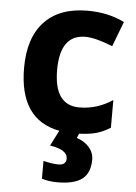

<svg xmlns="http://www.w3.org/2000/svg" viewBox="-55 -599 625 881"><g transform="rotate(5 257.0 -158.0)"><path d="M313 -436Q196.8 -436 196.8 -273.4Q196.8 -110.8 313 -110.8Q395 -110.8 465.8 -158.2V-30.8Q433.6 -10.3 401.1 -1.2Q368.7 7.8 322.8 9.3L314 29.8Q350.6 41.5 371.8 66.4Q393.1 91.3 393.1 122.1Q393.1 184.1 356.7 212.2Q320.3 240.2 242.2 240.2Q204.1 240.2 170.9 230V147.9Q211.9 158.2 240.7 158.2Q275.9 158.2 275.9 127.9Q275.9 87.4 194.8 75.2L231 3.9Q44.9 -31.2 44.9 -270Q44.9 -408.7 114.3 -482.4Q183.6 -556.2 313 -556.2Q408.2 -556.2 482.9 -519L439 -403.8Q359.9 -436 313 -436Z"/></g></svg>

Font: Open Sans Hebrew
Style: Bold
Weight: 700
Foundry: Ascender Corporation, Yanek Iontef
Version: Version 2.001;PS 002.001;hotconv 1.0.70;makeotf.lib2.5.58329